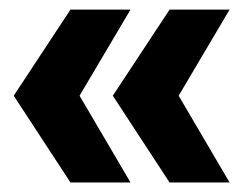

<svg xmlns="http://www.w3.org/2000/svg" viewBox="-20 -466 527 403"><path d="M127.9 -445.8H253.9L147 -265.1L253.9 -83H127.9L8.8 -265.1ZM335.9 -445.8H461.9L355 -265.1L461.9 -83H335.9L216.8 -265.1Z"/></svg>

Font: Montserrat arm SemiBold
Style: Regular
Weight: 600
Designer: Julieta Ulanovsky
Foundry: Julieta Ulanovsky
Version: Version 6.000;PS 006.000;hotconv 1.0.88;makeotf.lib2.5.64775